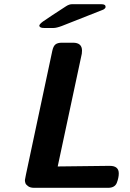

<svg xmlns="http://www.w3.org/2000/svg" viewBox="-20 -898 620 918"><path d="M99.1 -37.1Q99.1 -40 104 -63L230 -654.8Q234.9 -677.7 245.4 -685.8Q255.9 -693.8 275.9 -693.8H329.1Q372.1 -693.8 372.1 -655.8Q372.1 -646 371.1 -641.1L255.9 -102.1Q450.7 -105 500 -105H504.9Q547.9 -105 547.9 -68.8Q547.9 -47.9 538.1 -22.9Q528.3 0 497.1 0H143.1Q125 0 114.5 -7.6Q104 -15.1 101.6 -22.2Q99.1 -29.3 99.1 -37.1ZM168 -774.9V-775.9Q168.9 -782.7 185.1 -794.9Q193.8 -800.8 230 -825.2Q269 -850.1 295.9 -868.2Q311 -877.9 324.2 -877.9H464.8Q484.9 -877.9 484.9 -865.2Q484.9 -858.4 474.1 -852.1Q469.2 -850.1 275.9 -773.9Q250 -764.2 235.8 -764.2H191.9Q169.9 -763.7 168 -774.9Z"/></svg>

Font: CMU Sans Serif
Style: BoldOblique
Weight: 700
Italic angle: -12°
Version: Version 0.7.0